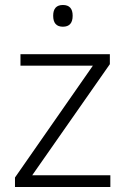

<svg xmlns="http://www.w3.org/2000/svg" viewBox="-20 -749 503 769"><path d="M422 0H40V-38L352 -486H62V-532H420V-492L109 -47H422ZM232 -729Q271 -729 271 -686Q271 -642 232 -642Q193 -642 193 -686Q193 -729 232 -729Z"/></svg>

Font: Noto Sans Gurmukhi UI Light
Style: Regular
Weight: 300
Designer: Jelle Bosma - Monotype Design Team
Foundry: Monotype Imaging Inc.
Version: Version 2.004; ttfautohint (v1.8.4.7-5d5b)